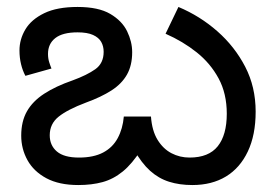

<svg xmlns="http://www.w3.org/2000/svg" viewBox="-20 -520 790 552"><path d="M533 12Q496 12 466 2.5Q436 -7 411.5 -29Q387 -51 365 -90H386Q360 -49 333 -27Q306 -5 275 3.5Q244 12 205 12Q150 12 113.5 -7.5Q77 -27 59 -59.5Q41 -92 41 -130Q41 -171 57.5 -200Q74 -229 107 -250.5Q140 -272 189 -289Q230 -304 254 -321Q278 -338 278 -371Q278 -387 271 -399.5Q264 -412 247.5 -419.5Q231 -427 203 -427Q160 -427 139 -410.5Q118 -394 118 -365Q118 -352 121.5 -341Q125 -330 128 -323L53 -302Q45 -317 40.5 -335.5Q36 -354 36 -375Q36 -407 53 -435.5Q70 -464 107 -482Q144 -500 203 -500Q263 -500 297 -480Q331 -460 345.5 -430Q360 -400 360 -370Q360 -332 345 -305.5Q330 -279 300.5 -260Q271 -241 227 -225Q174 -205 148.5 -184.5Q123 -164 123 -131Q123 -102 143.5 -84.5Q164 -67 207 -67Q249 -67 276.5 -81.5Q304 -96 318.5 -123Q333 -150 336 -185H414Q417 -144 433 -118Q449 -92 473 -79.5Q497 -67 525 -67Q580 -67 606 -99.5Q632 -132 632 -193Q632 -251 608.5 -294.5Q585 -338 545.5 -369.5Q506 -401 456 -423L493 -500Q555 -474 605 -430Q655 -386 685 -328Q715 -270 715 -199Q715 -132 692.5 -84.5Q670 -37 629.5 -12.5Q589 12 533 12Z"/></svg>

Font: hexutelugu05
Style: Book
Weight: 400
Designer: Jelle Bosma - Monotype Design Team
Foundry: Monotype Imaging Inc.
Version: Version 2.003